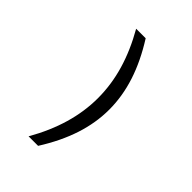

<svg xmlns="http://www.w3.org/2000/svg" viewBox="-216 -727 933 933"><g transform="rotate(45 250.0 -260.5)"><path d="M157.2 -629.9H222.7Q283.2 -534.2 313 -442.4Q342.8 -350.6 342.8 -259.8Q342.8 -168.9 313 -77.6Q283.2 13.7 222.7 109.4H157.2Q210.9 15.6 237.8 -76.7Q264.6 -168.9 264.6 -259.8Q264.6 -352.5 237.8 -444.3Q210.9 -536.1 157.2 -629.9Z"/></g></svg>

Font: BabelStone Flags
Style: Regular
Weight: 400
Designer: Andrew West
Foundry: BabelStone
Version: Version 4.12